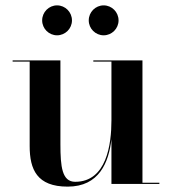

<svg xmlns="http://www.w3.org/2000/svg" viewBox="-20 -685 640 715"><path d="M310.5 -609C310.5 -578.5 335.5 -553.5 366 -553.5C396.5 -553.5 421.5 -578.5 421.5 -609C421.5 -640 396.5 -665 366 -665C335.5 -665 310.5 -640 310.5 -609ZM137 -609C137 -578.5 162 -553.5 192.5 -553.5C223 -553.5 248 -578.5 248 -609C248 -640 223 -665 192.5 -665C162 -665 137 -640 137 -609ZM205 -460H27V-455.5H90.5V-141C90.5 -54 117.5 10 232 10C349.5 10 385 -80.5 395 -166.5V0H573.5V-4.5H510.5V-460H327.5V-455.5H395V-237C395 -147.5 377 -8 260 -8C211 -8 205 -64 205 -148Z"/></svg>

Font: Bodoni* 36pt Medium
Style: Regular
Weight: 500
Version: Version 2.3